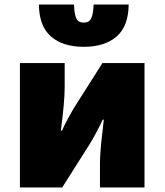

<svg xmlns="http://www.w3.org/2000/svg" viewBox="-20 -829 728 849"><path d="M68 -550H266V-443Q266 -379 249 -251H254Q264 -274 282 -307.5Q300 -341 316 -366L433 -550H619V0H422V-109Q422 -157 435 -263L439 -300H434Q426 -281 406.5 -244.5Q387 -208 373 -186L255 0H68ZM152 -809H307Q309 -764 318 -746.5Q327 -729 350 -729Q374 -729 383 -747Q392 -765 394 -809H549Q548 -713 495.5 -667.5Q443 -622 350 -622Q258 -622 205.5 -667.5Q153 -713 152 -809Z"/></svg>

Font: Nebula Sans Black
Style: Regular
Weight: 900
Designer: Paul D. Hunt for Adobe (as Source Sans)
Foundry: Nebula Entertainment & Broadcasting LLC
Version: Version 1.010